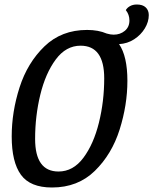

<svg xmlns="http://www.w3.org/2000/svg" viewBox="-20 -813 681 853"><path d="M509 -617Q546 -563 546 -454Q546 -347 511.5 -237.5Q477 -128 401.5 -54Q326 20 211 20Q114 20 73 -36.5Q32 -93 32 -207Q32 -316 67 -425Q102 -534 177.5 -607Q253 -680 367 -680Q417 -680 454 -664Q471 -659 485 -659Q514 -659 534.5 -676Q555 -693 555 -722Q555 -748 539 -768Q544 -778 557 -785.5Q570 -793 588 -793Q614 -793 627.5 -780Q641 -767 641 -746Q641 -716 623.5 -687Q606 -658 576 -638.5Q546 -619 509 -617ZM443 -465Q443 -610 338 -610Q273 -610 227.5 -548.5Q182 -487 159 -392Q136 -297 136 -196Q136 -51 240 -51Q305 -51 350.5 -112Q396 -173 419.5 -268Q443 -363 443 -465Z"/></svg>

Font: Sansita Light Italic
Style: Regular
Weight: 300
Italic angle: -11°
Designer: Pablo Cosgaya
Foundry: Omnibus-Type
Version: Version 1.006